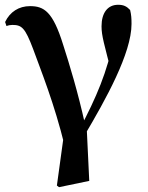

<svg xmlns="http://www.w3.org/2000/svg" viewBox="-20 -572 622 808"><path d="M219.4 208.9 228.4 215.7 355.6 189.3 344.3 -47.4 337.6 -49.8C308.5 -182.4 272 -302.3 245.8 -383.5C202.4 -523.4 165.4 -546.2 106.3 -546.2C59.5 -546.2 21.9 -522.2 1.5 -479.4L7.3 -462.3C16.1 -465.8 24.4 -467.1 32.1 -467.1C71.2 -467.1 85.4 -455.9 119.5 -365.4C151.8 -276.1 208.4 -138 252.8 44.3L253.7 -41ZM334.2 0.1C425.4 -153.9 533.5 -348.1 533.5 -471.2C533.5 -495.2 532.5 -509.4 527.6 -530C513.3 -545 500.7 -551.9 477 -551.9C433.2 -551.9 407.3 -518.1 407.3 -461.3C407.3 -421.3 418.3 -387 451.5 -257.3L459 -407.8C430.7 -268 386.7 -164.3 313.8 -26.4Z"/></svg>

Font: Source Han Serif TW VF
Style: Regular
Weight: 250
Designer: Ryoko NISHIZUKA 西塚涼子 (kana & ideographs); Frank Grießhammer (Latin, Greek & Cyrillic); Wenlong ZHANG 张文龙 (bopomofo); San
Foundry: Adobe
Version: Version 2.002;hotconv 1.1.0;makeotfexe 2.6.0